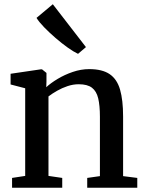

<svg xmlns="http://www.w3.org/2000/svg" viewBox="-20 -887 689 907"><path d="M99 -56V-470L30 -488V-538.5L172.5 -559.5H178.5L199.5 -542.5V-501.5L198.5 -475Q219.5 -494.5 252.2 -514.2Q285 -534 323.8 -547.2Q362.5 -560.5 401.5 -560.5Q463 -560.5 498 -536.8Q533 -513 547.2 -463.5Q561.5 -414 561.5 -337V-55L628.5 -46.5V0H392V-46.5L452 -55V-335.5Q452 -388 444 -422Q436 -456 414.5 -472.5Q393 -489 352 -489Q325.5 -489 299.2 -480.2Q273 -471.5 249.8 -458.2Q226.5 -445 209 -431.5V-56L274 -46.5V0H37V-46.5ZM348 -633Q328.5 -642 300.2 -662Q272 -682 242.2 -707.8Q212.5 -733.5 188.2 -758.5Q164 -783.5 152.5 -802.5L229.5 -867L386 -664.5L349 -633Z"/></svg>

Font: Merriweather 36pt Medium
Style: Regular
Weight: 500
Version: Version 2.100